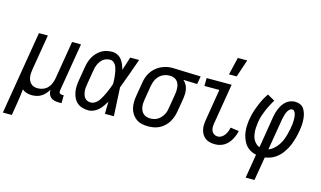

<svg xmlns="http://www.w3.org/2000/svg" viewBox="-135 -1090 2742 1640"><g transform="rotate(15 1236.0 -270.0)"><path d="M-28 215 94 -520H173L121 -208Q118 -191 117 -174Q116 -157 118 -140.5Q120 -124 126.5 -109Q133 -94 144.5 -83Q156 -72 171.5 -67Q187 -62 204 -62Q227 -62 250.5 -70.5Q274 -79 291.5 -97Q309 -115 318 -137.5Q327 -160 331 -183L387 -520H466L395 -93Q394 -86 395 -80Q396 -74 399.5 -70Q403 -66 408.5 -64Q414 -62 421 -62H436L435 8H409Q389 8 371 3.5Q353 -1 339.5 -12.5Q326 -24 319.5 -42Q313 -60 315 -79Q304 -60 289 -43Q274 -26 255 -14Q236 -2 214.5 3Q193 8 173 8Q148 8 126 1.5Q104 -5 86 -20Q83 12 78.5 44Q74 76 69 107L51 215Z M673 8Q646 8 620 1Q594 -6 574.5 -22Q555 -38 543 -61.5Q531 -85 526 -111Q521 -137 522 -164.5Q523 -192 528 -219L548 -339Q552 -363 559 -386.5Q566 -410 578 -431.5Q590 -453 607.5 -472Q625 -491 646.5 -504Q668 -517 692.5 -522.5Q717 -528 740 -528Q766 -528 788 -517Q810 -506 824.5 -487.5Q839 -469 848 -446.5Q857 -424 863 -401Q873 -431 882.5 -460.5Q892 -490 901 -520H980Q956 -453 932.5 -386Q909 -319 883 -252Q887 -189 889.5 -126Q892 -63 896 0H817Q817 -27 817.5 -54Q818 -81 819 -108Q806 -87 792 -66.5Q778 -46 760 -29.5Q742 -13 719 -2.5Q696 8 673 8ZM674 -62Q689 -62 704.5 -70Q720 -78 731.5 -90Q743 -102 751.5 -116.5Q760 -131 768 -145Q776 -159 782.5 -174Q789 -189 795.5 -204Q802 -219 807.5 -234Q813 -249 818 -264Q818 -279 817.5 -293.5Q817 -308 815.5 -322.5Q814 -337 812 -351.5Q810 -366 807 -379.5Q804 -393 799.5 -406.5Q795 -420 787 -431.5Q779 -443 767.5 -450.5Q756 -458 741 -458Q726 -458 710 -453.5Q694 -449 681 -439Q668 -429 658 -415.5Q648 -402 641.5 -387.5Q635 -373 631 -358Q627 -343 625 -328L605 -208Q602 -192 600.5 -175.5Q599 -159 600.5 -143.5Q602 -128 606.5 -113Q611 -98 620 -86Q629 -74 643.5 -68Q658 -62 674 -62Z M1200 8Q1171 8 1143.5 2Q1116 -4 1094.5 -19.5Q1073 -35 1058 -57.5Q1043 -80 1036.5 -106.5Q1030 -133 1030.5 -162Q1031 -191 1036 -219L1056 -339Q1060 -364 1068 -388Q1076 -412 1090.5 -434Q1105 -456 1125 -474Q1145 -492 1168 -503.5Q1191 -515 1216 -521.5Q1241 -528 1265 -528H1281L1524 -520L1512 -450L1389 -454Q1404 -441 1414.5 -423.5Q1425 -406 1429.5 -386Q1434 -366 1433.5 -344Q1433 -322 1430 -301L1410 -181Q1406 -156 1397.5 -131.5Q1389 -107 1375.5 -84.5Q1362 -62 1342 -43.5Q1322 -25 1298.5 -13Q1275 -1 1249.5 3.5Q1224 8 1200 8ZM1200 -62Q1216 -62 1232.5 -65.5Q1249 -69 1264 -78Q1279 -87 1291 -100Q1303 -113 1312 -128.5Q1321 -144 1325.5 -160Q1330 -176 1332 -192L1352 -312Q1355 -328 1356 -344.5Q1357 -361 1355.5 -376.5Q1354 -392 1348.5 -407Q1343 -422 1333 -433Q1323 -444 1308.5 -450.5Q1294 -457 1279 -458H1262Q1238 -458 1214 -447.5Q1190 -437 1172.5 -418Q1155 -399 1146 -375.5Q1137 -352 1133 -328L1113 -208Q1110 -191 1109 -173.5Q1108 -156 1110.5 -139.5Q1113 -123 1120 -108Q1127 -93 1139 -82.5Q1151 -72 1167 -67Q1183 -62 1200 -62Z M1790 8Q1767 8 1745.5 3Q1724 -2 1706.5 -14.5Q1689 -27 1678 -45.5Q1667 -64 1662 -85.5Q1657 -107 1658 -130Q1659 -153 1663 -175L1708 -450H1576L1577 -520H1798L1739 -164Q1736 -146 1736 -128.5Q1736 -111 1743 -95.5Q1750 -80 1764.5 -71Q1779 -62 1797 -62Q1814 -62 1830 -72Q1846 -82 1857 -97Q1868 -112 1874.5 -129Q1881 -146 1884 -164L1959 -154Q1955 -134 1947.5 -114Q1940 -94 1929.5 -75.5Q1919 -57 1904 -40.5Q1889 -24 1870.5 -13Q1852 -2 1831.5 3Q1811 8 1790 8ZM1753 -600 1790 -755H1873L1821 -600Z M2119 215 2154 3Q2144 1 2134 -2Q2124 -5 2115 -9Q2106 -13 2097.5 -18.5Q2089 -24 2081.5 -30Q2074 -36 2067 -43.5Q2060 -51 2054.5 -59Q2049 -67 2044.5 -75.5Q2040 -84 2036 -93.5Q2032 -103 2028.5 -112.5Q2025 -122 2022.5 -132Q2020 -142 2018.5 -152Q2017 -162 2016 -172.5Q2015 -183 2014.5 -193.5Q2014 -204 2015 -217Q2016 -230 2016.5 -240Q2017 -250 2018 -257L2021 -274Q2023 -288 2026 -302Q2029 -316 2032.5 -329.5Q2036 -343 2041 -357Q2046 -371 2051 -384.5Q2056 -398 2063 -415Q2070 -432 2076.5 -446Q2083 -460 2089.5 -471.5Q2096 -483 2101 -491L2119 -520L2185 -483Q2178 -472 2171.5 -460.5Q2165 -449 2159 -437.5Q2153 -426 2147 -414Q2141 -402 2136 -390Q2131 -378 2125 -363Q2119 -348 2114.5 -335Q2110 -322 2107.5 -311.5Q2105 -301 2103 -293L2098 -264Q2097 -253 2095.5 -241.5Q2094 -230 2093.5 -218.5Q2093 -207 2093 -196Q2093 -185 2094.5 -174.5Q2096 -164 2098 -153Q2100 -142 2103.5 -132Q2107 -122 2112.5 -113Q2118 -104 2124.5 -96Q2131 -88 2140.5 -80Q2150 -72 2157 -70L2166 -67L2211 -343Q2213 -354 2215.5 -366Q2218 -378 2221.5 -389.5Q2225 -401 2229.5 -412.5Q2234 -424 2239.5 -435Q2245 -446 2251.5 -456.5Q2258 -467 2266.5 -476.5Q2275 -486 2285 -494Q2295 -502 2306.5 -507.5Q2318 -513 2331.5 -516.5Q2345 -520 2353 -520H2363Q2375 -520 2386.5 -517.5Q2398 -515 2408 -510Q2418 -505 2426.5 -497.5Q2435 -490 2441 -480.5Q2447 -471 2451 -460.5Q2455 -450 2458.5 -439Q2462 -428 2463.5 -416.5Q2465 -405 2466 -393Q2467 -381 2467 -369.5Q2467 -358 2466.5 -346Q2466 -334 2464 -320Q2462 -306 2461 -298L2459 -288Q2457 -272 2453.5 -256.5Q2450 -241 2445.5 -225Q2441 -209 2436 -193.5Q2431 -178 2425 -162.5Q2419 -147 2411 -132.5Q2403 -118 2394 -103.5Q2385 -89 2374.5 -75.5Q2364 -62 2351.5 -50.5Q2339 -39 2325 -29Q2311 -19 2296 -12Q2281 -5 2262.5 0Q2244 5 2232 7L2197 215ZM2244 -68Q2257 -73 2268.5 -80Q2280 -87 2290.5 -96.5Q2301 -106 2310.5 -116.5Q2320 -127 2327.5 -138.5Q2335 -150 2341.5 -162.5Q2348 -175 2353 -187.5Q2358 -200 2362 -212.5Q2366 -225 2369 -237.5Q2372 -250 2375.5 -265.5Q2379 -281 2381 -289L2382 -300Q2384 -308 2385.5 -316.5Q2387 -325 2387.5 -333.5Q2388 -342 2388.5 -350Q2389 -358 2389 -366Q2389 -374 2388.5 -382.5Q2388 -391 2387 -398.5Q2386 -406 2384.5 -414Q2383 -422 2379.5 -429Q2376 -436 2370 -443Q2364 -450 2358 -450H2351Q2344 -450 2338 -446.5Q2332 -443 2327 -438Q2322 -433 2318 -427Q2314 -421 2311 -415Q2308 -409 2305.5 -402.5Q2303 -396 2301 -389.5Q2299 -383 2297.5 -376.5Q2296 -370 2294.5 -363.5Q2293 -357 2291 -349.5Q2289 -342 2289 -338Z"/></g></svg>

Font: Iosevka Custom
Style: Italic
Weight: 400
Italic angle: -9°
Monospace: yes
Designer: Belleve Invis
Foundry: Belleve Invis
Version: Version 30.3.3; ttfautohint (v1.8.3)